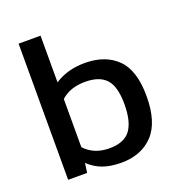

<svg xmlns="http://www.w3.org/2000/svg" viewBox="-133 -853 911 970"><g transform="rotate(-20 322.0 -368.5)"><path d="M356 3Q299 3 257.5 -12Q216 -27 182 -59L175 -8H73V-740H191V-489Q259 -534 353 -534Q463 -534 526.5 -471.5Q590 -409 590 -270Q590 -130 527 -63.5Q464 3 356 3ZM192 -140Q242 -86 324 -86Q404 -86 437.5 -131.5Q471 -177 471 -270Q471 -365 435 -404.5Q399 -444 322 -444Q241 -444 192 -399Z"/></g></svg>

Font: Kanit Cyrillic
Style: Regular
Weight: 400
Designer: Katatrad Team, Sasha Pavljenko
Foundry: CadsonDemak, Pavljenko + Design
Version: Version 1.002;Fontself Maker 3.5.7